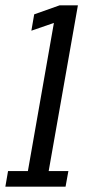

<svg xmlns="http://www.w3.org/2000/svg" viewBox="-46 -696 337 716"><path d="M-26 0 -16 -58H58L155 -610.5L71 -581.5L81.5 -642.5L176 -676H244.5L135.5 -58H209L198.5 0Z"/></svg>

Font: Anybody Condensed Regular
Style: Italic
Weight: 400
Width: 3
Italic angle: -10°
Designer: Tyler Finck
Foundry: Etcetera Type Company
Version: Version 1.010; ttfautohint (v1.8.3) -l 8 -r 50 -G 200 -x 14 